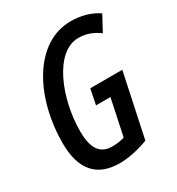

<svg xmlns="http://www.w3.org/2000/svg" viewBox="-176 -836 881 956"><g transform="rotate(-30 265.0 -357.5)"><path d="M234 10C282 10 341 -2 399 -24L476 -387H292L274 -299H357L313 -91C290 -84 267 -81 243 -81C175 -81 141 -125 141 -226C141 -413 229 -634 365 -634C407 -634 445 -621 483 -593L530 -680C492 -707 436 -725 374 -725C167 -725 36 -485 36 -218C36 -70 100 10 234 10Z"/></g></svg>

Font: Noto Sans UI Condensed Medium
Style: Italic
Weight: 500
Width: 3
Italic angle: -12°
Designer: Monotype Design Team
Foundry: Monotype Imaging Inc.
Version: Version 1.901